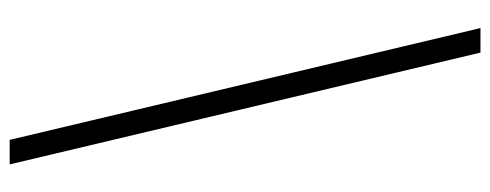

<svg xmlns="http://www.w3.org/2000/svg" viewBox="-336 -538 1038 407"><g transform="rotate(-90 183.5 -334.0)"><path d="M39 -833 276 165H328L91 -833Z"/></g></svg>

Font: Noto Sans Devanagari UI ExtraCondensed Light
Style: Regular
Weight: 300
Width: 2
Designer: Jelle Bosma - Monotype Design Team
Foundry: Monotype Imaging Inc.
Version: Version 2.004